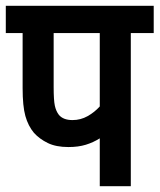

<svg xmlns="http://www.w3.org/2000/svg" viewBox="-20 -642 550 662"><path d="M431 -528V0H324V-165Q302 -151 276 -143Q250 -135 216 -135Q173 -135 144.5 -149Q116 -163 97 -184Q77 -208 67.5 -242Q58 -276 58 -338V-528H0V-622H510V-528ZM324 -528H165V-342Q165 -297 169 -278Q173 -259 183 -246Q198 -228 230 -228Q258 -228 282 -241.5Q306 -255 324 -275Z"/></svg>

Font: Noto Sans Condensed SemiBold
Style: Italic
Weight: 600
Width: 3
Italic angle: -12°
Designer: Monotype Design Team
Foundry: Monotype Imaging Inc.
Version: Version 2.013; ttfautohint (v1.8.4.7-5d5b)